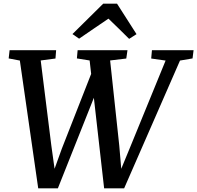

<svg xmlns="http://www.w3.org/2000/svg" viewBox="-20 -1015 1068 1040"><path d="M187 5 87.5 -687 27 -698.5 32 -743H284L280.5 -698L200.5 -687.5L258 -227L282.5 -51L258.5 -53.5L315 -210L477 -623L493.5 -498L293.5 5ZM544 5 465.5 -687.5 396.5 -698.5 400.5 -743H670.5L664 -698L576.5 -687.5L626 -226.5L641 -51L617.5 -54L684.5 -216.5L877 -687L799 -698L803 -743H1028.5L1023 -698.5L955 -687L652.5 5ZM372.5 -830.5 539 -995H614L719.5 -830L679.5 -804.5Q652 -832 623.8 -859.5Q595.5 -887 567.5 -914Q527.5 -887 488 -860Q448.5 -833 408.5 -805.5Z"/></svg>

Font: Merriweather 20pt Medium
Style: Italic
Weight: 500
Italic angle: -7.8°
Version: Version 2.101